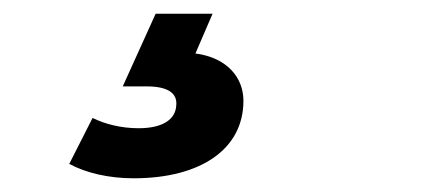

<svg xmlns="http://www.w3.org/2000/svg" viewBox="-20 -28 640 280"><path d="M175 232C272 232 335 190 335 119C335 85 311 56 265 50L290 -8H207L159 98H194C225 98 239 108 237 126C236 145 219 159 182 159C157 159 133 153 115 144L81 211C105 224 138 232 175 232Z"/></svg>

Font: AWKNG-Font
Style: Bold Italic
Weight: 700
Italic angle: -11.3°
Designer: Awakening Church
Foundry: Awakening Church
Version: Version 1.700;PS 001.700;hotconv 1.0.88;makeotf.lib2.5.64775